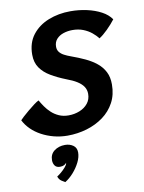

<svg xmlns="http://www.w3.org/2000/svg" viewBox="-106 -743 804 1073"><g transform="rotate(-10 296.0 -206.0)"><path d="M234.5 7.5Q194 7.5 156.8 -2.2Q119.5 -12 87.5 -29.2Q55.5 -46.5 31.5 -70.2Q7.5 -94 -6.5 -122Q-2.5 -127 11.8 -140Q26 -153 44.2 -168.2Q62.5 -183.5 79.8 -196.5Q97 -209.5 108 -214.5Q118 -197 131.2 -177.8Q144.5 -158.5 162.8 -141.5Q181 -124.5 205 -113.8Q229 -103 259.5 -103Q293 -103 322.2 -114.8Q351.5 -126.5 369.5 -149Q387.5 -171.5 387.5 -203Q387.5 -225.5 376 -243.2Q364.5 -261 341 -276Q317.5 -291 280.5 -304.5Q233.5 -323 196.8 -344.8Q160 -366.5 138.8 -397Q117.5 -427.5 117.5 -472Q117.5 -539 152.2 -584Q187 -629 244.5 -651.8Q302 -674.5 369.5 -674.5Q418 -674.5 463 -664.5Q508 -654.5 543.5 -635.5Q579 -616.5 598 -588.5Q579 -563.5 551.8 -536.5Q524.5 -509.5 503.5 -497Q490.5 -515 470 -531.5Q449.5 -548 422.8 -558.5Q396 -569 362.5 -569Q335.5 -569 311.2 -561Q287 -553 271.8 -536Q256.5 -519 256.5 -493Q256.5 -475 266 -462.8Q275.5 -450.5 292 -441.8Q308.5 -433 328.5 -426Q370.5 -411 406.8 -394Q443 -377 470 -355Q497 -333 512.2 -303.2Q527.5 -273.5 527.5 -232Q527.5 -173.5 503.5 -129Q479.5 -84.5 438.2 -54.2Q397 -24 344.2 -8.2Q291.5 7.5 234.5 7.5ZM176 261Q171.5 259 157 249.5Q142.5 240 137 222.5Q147 216.5 161 204.8Q175 193 186.2 180Q197.5 167 198.5 159Q199 157 199 155.5Q194.5 162 185.5 166.8Q176.5 171.5 162 171.5Q142.5 171.5 133.2 158.8Q124 146 124 128Q124 94 149 75Q174 56 210 56Q236.5 56 256 69.5Q275.5 83 275.5 110Q275.5 136.5 261 165.5Q246.5 194.5 224 220Q201.5 245.5 176 261Z"/></g></svg>

Font: Grandstander Thin SemiBold
Style: Italic
Weight: 600
Italic angle: -15°
Version: Version 1.200